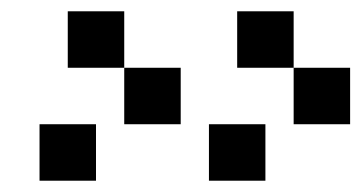

<svg xmlns="http://www.w3.org/2000/svg" viewBox="-20 -420 640 340"><path d="M400 -400V-300H500V-400ZM50 -100H150V-200H50ZM100 -300H200V-400H100ZM200 -200H300V-300H200ZM350 -100H450V-200H350ZM500 -200H600V-300H500Z"/></svg>

Font: LS-VG5000 Shifted
Style: Regular
Weight: 400
Designer: Justin Bihan, 2021
Foundry: Justin Bihan, 2021
Version: Version 1.000;Glyphs 3.1.2 (3151)